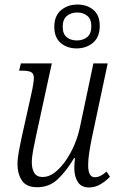

<svg xmlns="http://www.w3.org/2000/svg" viewBox="-20 -815 524 845"><path d="M372 10Q338 10 322.5 -14Q307 -38 307 -76Q307 -93 310 -119H306Q272 -62 234.5 -26.5Q197 9 144 9Q96 9 76.5 -20.5Q57 -50 57 -93Q57 -117 63 -149Q69 -181 75 -209L118 -402Q123 -424 126 -443Q129 -462 129 -472Q129 -491 117 -497.5Q105 -504 76 -504H64L72 -536H208L140 -223Q133 -192 126.5 -157.5Q120 -123 120 -100Q120 -72 131 -54Q142 -36 168 -36Q195 -36 220.5 -55.5Q246 -75 268.5 -107Q291 -139 307.5 -178Q324 -217 332 -256L391 -536H454L383 -202Q377 -172 372.5 -142Q368 -112 368 -88Q368 -35 397 -35Q410 -35 423 -41.5Q436 -48 449 -60L464 -37Q447 -19 423 -4.5Q399 10 372 10ZM317 -602Q275 -602 247 -626Q219 -650 219 -697Q219 -745 248.5 -770Q278 -795 321 -795Q363 -795 391 -771.5Q419 -748 419 -701Q419 -652 389.5 -627Q360 -602 317 -602ZM318 -637Q345 -637 363.5 -651.5Q382 -666 382 -700Q382 -731 364 -745.5Q346 -760 320 -760Q293 -760 274.5 -745Q256 -730 256 -697Q256 -665 274 -651Q292 -637 318 -637Z"/></svg>

Font: Noto Serif Condensed Light
Style: Italic
Weight: 300
Width: 3
Italic angle: -12°
Designer: Monotype Design Team
Foundry: Monotype Imaging Inc.
Version: Version 2.014; ttfautohint (v1.8.4.7-5d5b)